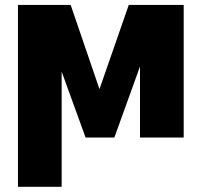

<svg xmlns="http://www.w3.org/2000/svg" viewBox="-20 -550 804 768"><path d="M377.9 -193.4 262.7 -530.3H51.8V197.3H226.6V-263.7L322.3 0H437.5L540 -284.2V0H714.8V-530.3H495.1Z"/></svg>

Font: Pretendard Black
Style: Regular
Weight: 900
Designer: Base glyphs from Inter by Rasmus Andersson; Hangeul glyphs from Noto Sans CJK(Source Han Sans) by Jang Soo-young and Kan
Foundry: Kil Hyung-jin
Version: Version 1.309;Glyphs 3.2 (3225)